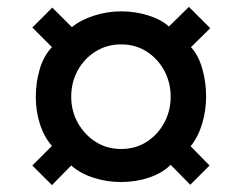

<svg xmlns="http://www.w3.org/2000/svg" viewBox="-20 -622 676 558"><path d="M131 -84 74 -141 131 -198Q108 -224 96 -261.5Q84 -299 84 -341Q84 -382 95.5 -421Q107 -460 131 -485L74 -542L132 -600L189 -543Q214 -564 253 -576.5Q292 -589 332 -589Q374 -589 411.5 -577Q449 -565 471 -545L529 -602L591 -540L535 -485Q557 -461 568 -422Q579 -383 579 -341Q579 -301 567.5 -262.5Q556 -224 534 -197L589 -141L533 -85L476 -143Q452 -119 413.5 -106Q375 -93 332 -93Q290 -93 251.5 -105.5Q213 -118 187 -141ZM332 -189Q374 -189 406.5 -210Q439 -231 457.5 -265.5Q476 -300 476 -341Q476 -382 457.5 -416.5Q439 -451 406.5 -472Q374 -493 332 -493Q291 -493 258 -472.5Q225 -452 206 -417.5Q187 -383 187 -341Q187 -299 206.5 -264.5Q226 -230 258.5 -209.5Q291 -189 332 -189Z"/></svg>

Font: Archivo ExtraCondensed ExtraBold
Style: Italic
Weight: 800
Width: 2
Italic angle: -10°
Designer: Hector Gatti
Foundry: Omnibus-Type
Version: Version 2.001